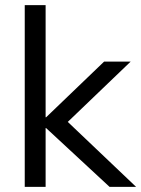

<svg xmlns="http://www.w3.org/2000/svg" viewBox="-20 -725 548 745"><path d="M76 0V-705H157V-270H159L384 -486H487L243 -252L508 0H405L159 -228H157V0Z"/></svg>

Font: Nunito Sans
Style: Regular
Weight: 400
Designer: Vernon Adams
Foundry: Vernon Adams
Version: Version 3.101; ttfautohint (v1.8.4.7-5d5b);gftools[0.9.27]